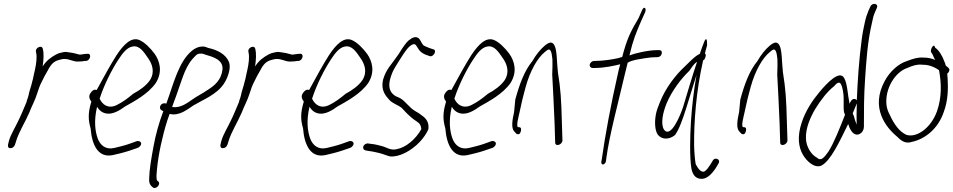

<svg xmlns="http://www.w3.org/2000/svg" viewBox="-20 -760 4851 977"><path d="M21 -25C19 -15 22 -6 32 -6C44 -6 51 -12 56 -23L62 -42C77 -91 108 -138 129 -187C141 -219 159 -251 168 -281C175 -303 183 -327 193 -345L207 -373L224 -403C239 -433 255 -448 277 -454L288 -457C324 -469 350 -443 381 -447C390 -447 405 -448 412 -450H419C442 -454 447 -491 423 -486H417C407 -484 398 -484 388 -482C384 -482 381 -483 377 -484L362 -488C355 -490 349 -491 342 -492L322 -495C309 -498 292 -492 279 -489L266 -483C240 -469 217 -453 197 -422C202 -457 204 -487 198 -511C194 -534 158 -517 163 -497C164 -488 166 -485 166 -473C167 -446 160 -413 152 -379C149 -365 147 -352 143 -341C139 -322 133 -308 129 -292L125 -274C123 -266 120 -257 117 -249C116 -247 115 -245 116 -243C101 -209 88 -174 71 -141C56 -109 35 -76 26 -45Z M441 -287C428 -270 437 -253 445 -243L444 -240C427 -183 429 -149 441 -107C448 -19 481 45 555 29C577 24 612 16 641 6L682 -8C687 -10 691 -14 694 -18C706 -34 691 -45 677 -42L635 -27C609 -18 581 -12 561 -7C519 3 490 -20 477 -56C464 -93 457 -145 474 -217C485 -198 501 -185 524 -182C555 -178 589 -198 616 -218C664 -245 734 -282 773 -338C810 -397 791 -452 767 -486C745 -516 716 -544 692 -555C649 -576 608 -532 573 -479C544 -434 507 -366 472 -302C458 -308 447 -296 441 -287ZM487 -258C511 -332 550 -407 582 -456C605 -492 627 -518 653 -523C690 -531 711 -497 735 -462C752 -437 771 -396 743 -352C724 -324 690 -300 658 -283C628 -258 602 -239 573 -225C531 -205 501 -227 487 -258Z M799 -201 811 -194C790 -138 772 -76 761 -14C750 46 740 101 739 150C738 174 745 183 757 193C773 207 801 177 785 163L779 158C774 145 777 119 779 99C786 26 806 -67 831 -146L843 -180H845C893 -169 933 -203 965 -224C1012 -252 1081 -278 1118 -332C1140 -364 1157 -415 1145 -445C1128 -485 1086 -506 1040 -516C1029 -520 1020 -525 1006 -523C992 -523 973 -515 958 -503C888 -446 863 -332 826 -232C822 -235 817 -235 812 -234C793 -230 790 -209 799 -201ZM856 -216C862 -233 868 -251 875 -268C900 -335 918 -412 958 -458C974 -475 981 -487 998 -487C1010 -489 1018 -484 1028 -481C1062 -471 1118 -456 1112 -405C1105 -351 1071 -324 1036 -302C1009 -283 983 -271 962 -256C934 -237 901 -210 859 -215C858 -215 857 -215 856 -216Z M1102 -25C1100 -15 1103 -6 1113 -6C1125 -6 1132 -12 1137 -23L1143 -42C1158 -91 1189 -138 1210 -187C1222 -219 1240 -251 1249 -281C1256 -303 1264 -327 1274 -345L1288 -373L1305 -403C1320 -433 1336 -448 1358 -454L1369 -457C1405 -469 1431 -443 1462 -447C1471 -447 1486 -448 1493 -450H1500C1523 -454 1528 -491 1504 -486H1498C1488 -484 1479 -484 1469 -482C1465 -482 1462 -483 1458 -484L1443 -488C1436 -490 1430 -491 1423 -492L1403 -495C1390 -498 1373 -492 1360 -489L1347 -483C1321 -469 1298 -453 1278 -422C1283 -457 1285 -487 1279 -511C1275 -534 1239 -517 1244 -497C1245 -488 1247 -485 1247 -473C1248 -446 1241 -413 1233 -379C1230 -365 1228 -352 1224 -341C1220 -322 1214 -308 1210 -292L1206 -274C1204 -266 1201 -257 1198 -249C1197 -247 1196 -245 1197 -243C1182 -209 1169 -174 1152 -141C1137 -109 1116 -76 1107 -45Z M1522 -287C1509 -270 1518 -253 1526 -243L1525 -240C1508 -183 1510 -149 1522 -107C1529 -19 1562 45 1636 29C1658 24 1693 16 1722 6L1763 -8C1768 -10 1772 -14 1775 -18C1787 -34 1772 -45 1758 -42L1716 -27C1690 -18 1662 -12 1642 -7C1600 3 1571 -20 1558 -56C1545 -93 1538 -145 1555 -217C1566 -198 1582 -185 1605 -182C1636 -178 1670 -198 1697 -218C1745 -245 1815 -282 1854 -338C1891 -397 1872 -452 1848 -486C1826 -516 1797 -544 1773 -555C1730 -576 1689 -532 1654 -479C1625 -434 1588 -366 1553 -302C1539 -308 1528 -296 1522 -287ZM1568 -258C1592 -332 1631 -407 1663 -456C1686 -492 1708 -518 1734 -523C1771 -531 1792 -497 1816 -462C1833 -437 1852 -396 1824 -352C1805 -324 1771 -300 1739 -283C1709 -258 1683 -239 1654 -225C1612 -205 1582 -227 1568 -258Z M1838 -26C1823 -17 1826 2 1839 5L1854 8C1881 11 1896 16 1911 19C1928 23 1948 32 1965 36C2010 40 2071 10 2117 -39C2132 -55 2153 -83 2160 -104C2164 -138 2148 -158 2126 -173C2118 -180 2107 -187 2094 -194C2060 -214 2042 -247 2015 -261L1993 -271C1973 -283 1953 -305 1964 -353C1977 -401 1987 -412 2018 -462C2038 -494 2053 -514 2062 -522C2076 -534 2087 -540 2096 -531L2106 -516C2114 -501 2124 -491 2145 -482L2165 -475C2185 -466 2206 -505 2185 -509L2164 -516C2152 -521 2141 -525 2134 -530C2125 -540 2121 -554 2112 -564C2097 -577 2080 -571 2059 -554C2047 -544 2030 -520 2008 -484C1970 -428 1946 -411 1929 -354C1917 -300 1943 -272 1960 -253C1977 -233 2004 -227 2024 -211C2042 -192 2065 -165 2099 -143C2115 -133 2122 -123 2124 -103C2095 -51 2046 -10 1999 -1C1967 7 1947 -11 1922 -17C1908 -20 1891 -26 1867 -28L1853 -30C1848 -31 1843 -29 1838 -26Z M2246 -287C2233 -270 2242 -253 2250 -243L2249 -240C2232 -183 2234 -149 2246 -107C2253 -19 2286 45 2360 29C2382 24 2417 16 2446 6L2487 -8C2492 -10 2496 -14 2499 -18C2511 -34 2496 -45 2482 -42L2440 -27C2414 -18 2386 -12 2366 -7C2324 3 2295 -20 2282 -56C2269 -93 2262 -145 2279 -217C2290 -198 2306 -185 2329 -182C2360 -178 2394 -198 2421 -218C2469 -245 2539 -282 2578 -338C2615 -397 2596 -452 2572 -486C2550 -516 2521 -544 2497 -555C2454 -576 2413 -532 2378 -479C2349 -434 2312 -366 2277 -302C2263 -308 2252 -296 2246 -287ZM2292 -258C2316 -332 2355 -407 2387 -456C2410 -492 2432 -518 2458 -523C2495 -531 2516 -497 2540 -462C2557 -437 2576 -396 2548 -352C2529 -324 2495 -300 2463 -283C2433 -258 2407 -239 2378 -225C2336 -205 2306 -227 2292 -258Z M2596 -190C2587 -150 2580 -108 2597 -91C2605 -82 2609 -77 2614 -77H2619C2624 -77 2629 -85 2631 -95C2633 -105 2632 -113 2619 -113H2615C2607 -123 2617 -158 2624 -190L2638 -253C2644 -274 2648 -295 2655 -318C2678 -401 2715 -465 2752 -495C2766 -507 2776 -515 2783 -499C2787 -491 2789 -477 2791 -458C2792 -436 2791 -410 2790 -380C2794 -294 2798 -243 2802 -133L2805 -36C2804 -11 2841 -23 2842 -45L2839 -142C2836 -254 2833 -305 2819 -392C2813 -444 2815 -501 2802 -528C2790 -552 2773 -545 2751 -527C2729 -508 2707 -481 2689 -449C2649 -401 2623 -331 2602 -253Z M2981 -432C2979 -422 2986 -414 2995 -414H3003C3057 -414 3107 -426 3136 -433C3131 -416 3127 -399 3123 -380C3090 -235 3059 -71 3042 52L3040 62C3037 86 3062 79 3064 57L3065 47C3081 -74 3126 -237 3159 -380C3164 -401 3169 -422 3174 -441C3187 -449 3201 -452 3216 -456C3243 -461 3288 -469 3316 -469H3325C3335 -469 3345 -476 3347 -486C3350 -497 3345 -505 3334 -505H3325C3278 -505 3207 -488 3183 -478C3201 -556 3217 -594 3243 -654L3262 -696C3272 -719 3257 -730 3248 -710L3229 -667C3195 -609 3176 -576 3154 -499C3151 -490 3149 -480 3146 -470C3140 -469 3134 -467 3129 -465C3105 -459 3052 -450 3010 -450H3003C2993 -450 2983 -441 2981 -432Z M3317 -175C3310 -136 3313 -96 3327 -75C3345 -51 3382 -46 3415 -73C3436 -102 3455 -156 3472 -210C3490 -265 3506 -323 3524 -378C3510 -296 3501 -219 3496 -143C3491 -60 3489 38 3498 96C3503 124 3515 141 3532 147C3573 161 3603 124 3623 94L3636 72C3650 49 3615 37 3606 59L3593 80C3585 93 3577 103 3568 110C3564 114 3557 115 3551 112C3541 109 3531 96 3520 75C3516 51 3513 19 3512 -21C3511 -140 3522 -296 3558 -453C3563 -455 3568 -461 3570 -471C3573 -480 3571 -485 3567 -488C3572 -505 3574 -518 3578 -529C3579 -559 3574 -572 3564 -549C3559 -538 3547 -504 3541 -486C3540 -485 3540 -485 3539 -485C3515 -473 3498 -454 3465 -422C3417 -378 3366 -311 3338 -240C3328 -216 3320 -194 3317 -175ZM3372 -234C3399 -298 3445 -359 3488 -400C3502 -420 3512 -437 3527 -445C3503 -375 3479 -291 3456 -216C3442 -173 3394 -55 3359 -100C3341 -128 3352 -185 3372 -234Z M3741 -190C3732 -150 3725 -108 3742 -91C3750 -82 3754 -77 3759 -77H3764C3769 -77 3774 -85 3776 -95C3778 -105 3777 -113 3764 -113H3760C3752 -123 3762 -158 3769 -190L3783 -253C3789 -274 3793 -295 3800 -318C3823 -401 3860 -465 3897 -495C3911 -507 3921 -515 3928 -499C3932 -491 3934 -477 3936 -458C3937 -436 3936 -410 3935 -380C3939 -294 3943 -243 3947 -133L3950 -36C3949 -11 3986 -23 3987 -45L3984 -142C3981 -254 3978 -305 3964 -392C3958 -444 3960 -501 3947 -528C3935 -552 3918 -545 3896 -527C3874 -508 3852 -481 3834 -449C3794 -401 3768 -331 3747 -253Z M4059 -135C4036 -65 4043 -11 4066 28C4086 62 4125 97 4159 83C4207 59 4252 -40 4296 -129C4302 -109 4317 -73 4343 -75C4362 -77 4376 -95 4376 -116C4376 -191 4376 -273 4382 -358C4388 -447 4394 -546 4417 -644C4421 -666 4426 -684 4432 -697L4442 -720C4452 -743 4418 -748 4409 -727L4399 -705C4392 -688 4385 -668 4380 -643C4375 -620 4369 -592 4365 -560C4351 -457 4344 -347 4340 -252C4340 -251 4339 -250 4340 -249C4338 -253 4335 -255 4331 -256C4315 -259 4309 -245 4303 -232C4293 -280 4292 -334 4276 -362C4253 -407 4187 -336 4151 -293C4115 -250 4079 -197 4059 -135ZM4081 -56C4079 -108 4104 -165 4130 -208C4156 -250 4191 -296 4224 -321C4237 -337 4251 -347 4259 -332C4267 -318 4273 -285 4273 -259V-213C4273 -201 4274 -186 4280 -176C4253 -108 4223 -31 4195 12C4174 41 4158 62 4138 43C4107 27 4082 -14 4081 -56ZM4319 -183 4340 -234C4339 -196 4338 -160 4339 -126C4336 -134 4333 -142 4330 -151C4328 -162 4324 -174 4319 -183Z M4482 -348C4408 -211 4487 -112 4548 -62C4565 -44 4588 -27 4620 -38C4690 -53 4754 -107 4782 -189C4805 -249 4805 -314 4802 -361L4800 -385C4810 -393 4815 -406 4807 -414L4792 -427C4791 -435 4788 -442 4785 -448C4776 -474 4758 -505 4739 -517L4736 -524C4730 -538 4712 -507 4718 -494L4723 -487C4727 -482 4731 -466 4739 -455C4718 -464 4700 -467 4678 -467C4652 -469 4628 -462 4594 -449C4549 -435 4506 -393 4482 -348ZM4491 -226C4482 -306 4533 -394 4599 -415C4623 -426 4647 -433 4669 -431C4699 -431 4726 -425 4758 -403L4760 -393C4769 -339 4774 -269 4748 -194C4717 -108 4644 -57 4592 -74C4558 -89 4530 -126 4507 -177C4499 -192 4493 -208 4491 -226Z"/></svg>

Font: Stray Cat
Style: UltCnObl
Weight: 400
Version: Version 1.0